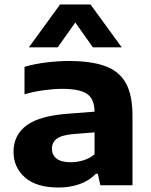

<svg xmlns="http://www.w3.org/2000/svg" viewBox="-20 -828 676 858"><path d="M242.5 10Q142.5 10 91.5 -35Q40.5 -80 40.5 -149.5Q40.5 -225.5 100.2 -268.8Q160 -312 293 -320.5L402.5 -329Q401.5 -387 368.2 -409Q335 -431 258 -431Q223 -431 177 -425Q131 -419 89.5 -406.5V-529.5Q136 -543 189.2 -549.2Q242.5 -555.5 287.5 -555.5Q386 -555.5 449 -533Q512 -510.5 542 -457.2Q572 -404 572 -311.5V0H428.5L417 -51.5H408.5Q379 -20.5 335.5 -5.2Q292 10 242.5 10ZM212 -163.5Q212 -136 232.5 -119.5Q253 -103 296 -103Q323.5 -103 351.5 -111.2Q379.5 -119.5 402.5 -138V-236.5L308.5 -229Q255.5 -224.5 233.8 -208Q212 -191.5 212 -163.5ZM109 -616.5 248.5 -808H384.5L524 -616.5H395L316.5 -727.5L238 -616.5Z"/></svg>

Font: Encode Sans Expanded Expanded
Style: Bold
Weight: 700
Width: 7
Designer: Multiple Designers
Foundry: Impallari Type
Version: Version 3.000; ttfautohint (v1.8.3) -l 8 -r 50 -G 200 -x 14 